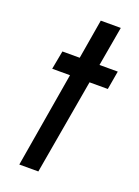

<svg xmlns="http://www.w3.org/2000/svg" viewBox="-123 -675 528 730"><g transform="rotate(20 141.0 -310.0)"><path d="M58 -460H128L155 -620H236L208 -460H282L269 -385H195L128 0H51L116 -385H44Z"/></g></svg>

Font: Jost*
Style: Italic
Weight: 400
Italic angle: -10°
Version: Version 3.7